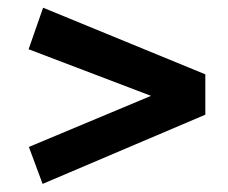

<svg xmlns="http://www.w3.org/2000/svg" viewBox="-20 -602 581 490"><path d="M90 -582.3 504 -412.3V-309.3L88.7 -132.7L53.7 -227L398.7 -371.3V-344.7L53 -476.3Z"/></svg>

Font: Bitter Thin
Style: Regular
Weight: 100
Designer: Sol Matas, and Bitter project Authors
Foundry: Sol Matas
Version: Version 2.002